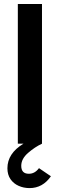

<svg xmlns="http://www.w3.org/2000/svg" viewBox="-20 -717 298 958"><path d="M127.5 221.5Q98 221.5 72.8 210.2Q47.5 199 32.2 176.8Q17 154.5 17 122.5Q17 48.5 97 0H69V-697H189.5V0Q154 16.5 120 46Q86 75.5 86 110.5Q86 150 124 150Q154 150 174.5 122L234 162.5Q193 221.5 127.5 221.5Z"/></svg>

Font: Acari Sans Neue
Style: Bold
Weight: 700
Designer: Alfredo Marco Pradil (font), Cristiano Sobral (main changes)
Foundry: Hanken Design Co. (font), Cristiano Sobral (main changes)
Version: Version 2.459;March 19, 2022;FontCreator 14.0.0.2808 64-bit;